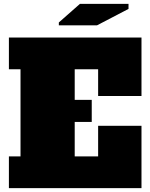

<svg xmlns="http://www.w3.org/2000/svg" viewBox="-20 -972 775 992"><path d="M487 -614H366V-456H454V-342H366V-164H487V-322H711V0H26V-164H86V-614H26V-778H711V-476H487ZM481 -841H284V-856L393 -952H644V-926Z"/></svg>

Font: Alfa Slab One
Style: Regular
Weight: 400
Designer: JM Sole
Foundry: JM Sole
Version: Version 1.001